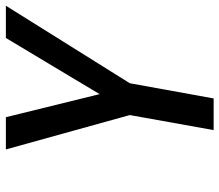

<svg xmlns="http://www.w3.org/2000/svg" viewBox="-68 -698 765 670"><g transform="rotate(-90 315.0 -362.5)"><path d="M249 -292.5 129 -725H241.5L322 -398L518 -725H630.5L360 -292.5L307 0H196.5Z"/></g></svg>

Font: JuliaMono MediumItalic
Style: Regular
Weight: 500
Italic angle: -9°
Monospace: yes
Designer: cormullion
Foundry: corm
Version: Version 0.049; ttfautohint (v1.8.4)